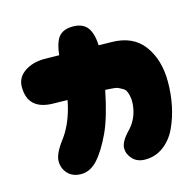

<svg xmlns="http://www.w3.org/2000/svg" viewBox="-103 -817 938 919"><g transform="rotate(-15 365.5 -357.5)"><path d="M507 -5Q558 -5 598 -35Q638 -65 661 -114.5Q684 -164 695.5 -220.5Q707 -277 707 -337Q707 -447 653.5 -518.5Q600 -590 492 -590Q474 -590 330 -592.5Q186 -595 163 -595Q106 -595 65.5 -567.5Q25 -540 25 -493Q25 -383 143 -378Q197 -376 345 -376Q354 -376 379 -376.5Q404 -377 413 -376.5Q422 -376 442 -374.5Q462 -373 469.5 -369.5Q477 -366 489.5 -359Q502 -352 506.5 -342Q511 -332 514.5 -317Q518 -302 517 -282Q513 -213 470 -165Q422 -117 422 -83Q422 -54 444.5 -29.5Q467 -5 507 -5ZM193 -17Q238 -17 275 -58Q312 -99 348 -176Q381 -248 406.5 -374.5Q432 -501 432 -577Q432 -643 409.5 -676.5Q387 -710 335 -710Q276 -710 255.5 -667.5Q235 -625 235 -546Q235 -315 148 -200Q103 -141 103 -104Q103 -68 127 -42.5Q151 -17 193 -17Z"/></g></svg>

Font: Cherry Bomb
Style: Regular
Weight: 400
Designer: satsuyako
Foundry: satsuyako
Version: Version 4.0